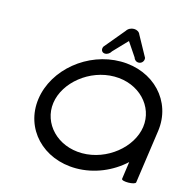

<svg xmlns="http://www.w3.org/2000/svg" viewBox="-111 -870 962 979"><g transform="rotate(15 370.0 -380.5)"><path d="M690.3 -10.5 730.5 -292.6C753.2 -454.1 629.8 -585.2 455.6 -585.2C281.4 -585.2 121.2 -454.1 98.5 -292.6C75.8 -131.1 199.8 0 374.8 0C470.5 0 562 -39.2 629 -101.2C624.7 -70.6 620.4 -40.1 616.1 -9.5C614 5.5 688.2 4.5 690.3 -10.5ZM177.2 -292.6C192.9 -404.1 313.2 -502.7 443.9 -502.7C574.6 -502.7 667.2 -404.1 651.5 -292.6C635.9 -181.1 515.6 -82.5 384.8 -82.5C254.1 -82.5 161.5 -181.1 177.2 -292.6ZM477.4 -763.3C462.6 -763.3 447.1 -756.3 438.7 -742.8C430 -732.4 350.6 -636.8 350.6 -636.8L349.3 -635.1L348.4 -633.1C345.1 -625.2 345.4 -616.1 350.8 -609.9C354.5 -605.6 360.2 -603.3 366.3 -603.3C379.7 -603.3 391.7 -612 398.2 -623.8L468 -697L517.3 -623.8C520.2 -613 529.6 -603.3 543.4 -603.3C549.8 -603.3 556.5 -605.8 561.5 -610.5C568.1 -616.8 570.7 -625.5 569.7 -633.1L569.4 -635.1L568.5 -636.8C568.5 -636.8 516.5 -731.5 510.3 -742.8C505.9 -755.4 492.5 -763.3 477.4 -763.3Z"/></g></svg>

Font: Hi.
Style: Tall Oblique
Weight: 400
Designer: Mew Too, Robert Jablonski
Foundry: Cannot Into Space Fonts
Version: Version 1.996